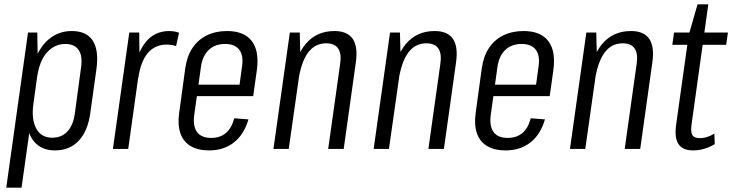

<svg xmlns="http://www.w3.org/2000/svg" viewBox="-20 -691 3398 891"><path d="M235 7Q185 7 153 -19.5Q121 -46 108.5 -95.5Q96 -145 105 -212L122 -331Q132 -399 158 -447.5Q184 -496 223.5 -521.5Q263 -547 313 -547Q381 -547 410 -503Q439 -459 428 -374L399 -166Q387 -81 344.5 -37Q302 7 235 7ZM110 -540H153L156 -361L80 180H9ZM222 -52Q266 -52 292.5 -80.5Q319 -109 327 -162L356 -377Q364 -431 345 -459Q326 -487 283 -487Q249 -487 221.5 -468.5Q194 -450 176.5 -416Q159 -382 152 -332L135 -209Q125 -136 148.5 -94Q172 -52 222 -52Z M580 -540H626L628 -378L575 0H504ZM600 -345Q614 -444 656 -495.5Q698 -547 765 -547Q777 -547 789 -545Q801 -543 811 -539L797 -477Q778 -484 753 -484Q699 -484 666 -445Q633 -406 622 -330Z M950 7Q899 7 865 -13Q831 -33 817.5 -71.5Q804 -110 811 -164L840 -376Q848 -431 873.5 -469Q899 -507 940 -527Q981 -547 1034 -547Q1112 -547 1148 -501Q1184 -455 1172 -366L1155 -245H881L888 -298H1104L1087 -264L1103 -381Q1111 -433 1090.5 -460Q1070 -487 1025 -487Q979 -487 950 -460.5Q921 -434 913 -384L881 -155Q875 -104 895 -77.5Q915 -51 960 -51Q1001 -51 1028 -73.5Q1055 -96 1067 -142L1133 -137Q1112 -66 1065 -29.5Q1018 7 950 7Z M1558 -391Q1566 -441 1549.5 -465.5Q1533 -490 1494 -490Q1441 -490 1409 -446Q1377 -402 1364 -314L1324 -248L1332 -306Q1348 -427 1398.5 -487Q1449 -547 1532 -547Q1592 -547 1617 -510.5Q1642 -474 1631 -399L1575 0H1503ZM1325 -540H1371L1375 -387L1320 0H1249Z M2023 -391Q2031 -441 2014.5 -465.5Q1998 -490 1959 -490Q1906 -490 1874 -446Q1842 -402 1829 -314L1789 -248L1797 -306Q1813 -427 1863.5 -487Q1914 -547 1997 -547Q2057 -547 2082 -510.5Q2107 -474 2096 -399L2040 0H1968ZM1790 -540H1836L1840 -387L1785 0H1714Z M2326 7Q2275 7 2241 -13Q2207 -33 2193.5 -71.5Q2180 -110 2187 -164L2216 -376Q2224 -431 2249.5 -469Q2275 -507 2316 -527Q2357 -547 2410 -547Q2488 -547 2524 -501Q2560 -455 2548 -366L2531 -245H2257L2264 -298H2480L2463 -264L2479 -381Q2487 -433 2466.5 -460Q2446 -487 2401 -487Q2355 -487 2326 -460.5Q2297 -434 2289 -384L2257 -155Q2251 -104 2271 -77.5Q2291 -51 2336 -51Q2377 -51 2404 -73.5Q2431 -96 2443 -142L2509 -137Q2488 -66 2441 -29.5Q2394 7 2326 7Z M2934 -391Q2942 -441 2925.5 -465.5Q2909 -490 2870 -490Q2817 -490 2785 -446Q2753 -402 2740 -314L2700 -248L2708 -306Q2724 -427 2774.5 -487Q2825 -547 2908 -547Q2968 -547 2993 -510.5Q3018 -474 3007 -399L2951 0H2879ZM2701 -540H2747L2751 -387L2696 0H2625Z M3197 7Q3148 7 3128.5 -22.5Q3109 -52 3118 -115L3176 -528L3217 -671H3267L3190 -119Q3184 -80 3192.5 -65Q3201 -50 3227 -50Q3245 -50 3262 -55.5Q3279 -61 3295 -71L3297 -22Q3282 -13 3265.5 -6.5Q3249 0 3231.5 3.5Q3214 7 3197 7ZM3108 -540H3358L3350 -483H3100Z"/></svg>

Font: Pathway Extreme Condensed Light
Style: Italic
Weight: 300
Width: 3
Italic angle: -8°
Version: Version 1.001;gftools[0.9.26]